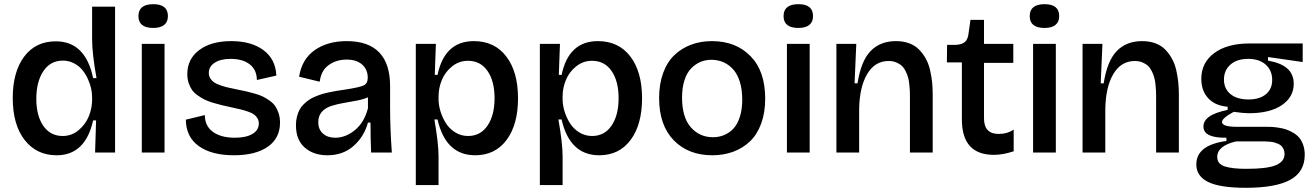

<svg xmlns="http://www.w3.org/2000/svg" viewBox="-20 -730 6292 919"><path d="M251 13.2Q155.3 13.2 98.1 -59.8Q41 -132.8 41 -261.2Q41 -385.7 95.7 -459Q150.4 -532.2 247.1 -532.2Q389.2 -532.2 425.8 -356H441.9Q420.9 -474.6 420.9 -541V-698.2H530.8V0H435.1L439.9 -153.8H425.8Q388.7 13.2 251 13.2ZM279.8 -79.1Q323.7 -79.1 356.9 -107.4Q390.1 -135.7 405.5 -174.3Q420.9 -212.9 420.9 -252V-264.2Q420.9 -285.2 415.8 -308.1Q410.6 -331.1 399.4 -354.7Q388.2 -378.4 372.3 -397.2Q356.4 -416 332.5 -428Q308.6 -439.9 280.8 -439.9Q221.2 -439.9 187.5 -389.4Q153.8 -338.9 153.8 -256.8Q153.8 -175.8 187.5 -127.4Q221.2 -79.1 279.8 -79.1Z M713.9 -596.2Q642.6 -596.2 642.6 -652.8Q642.6 -710 713.9 -710Q783.7 -710 783.7 -652.8Q783.7 -625 765.6 -610.6Q747.6 -596.2 713.9 -596.2ZM658.7 0V-520H767.6V0Z M1099.6 13.2Q992.7 13.2 931.4 -30.8Q870.1 -74.7 869.6 -157.2L960.4 -179.2Q960.4 -127.4 998.8 -99.1Q1037.1 -70.8 1104.5 -70.8Q1157.7 -70.8 1188.2 -88.9Q1218.8 -106.9 1218.8 -139.2Q1218.8 -153.3 1212.2 -164.1Q1205.6 -174.8 1195.8 -182.1Q1186 -189.5 1166.7 -196Q1147.5 -202.6 1131.1 -206.5Q1114.7 -210.4 1085.4 -216.8Q1058.1 -222.7 1040.8 -226.8Q1023.4 -231 999 -238.3Q974.6 -245.6 959.2 -253.4Q943.8 -261.2 926.5 -273.2Q909.2 -285.2 899.4 -299.1Q889.6 -313 883.1 -332.5Q876.5 -352.1 876.5 -375Q876.5 -447.3 933.3 -490.2Q990.2 -533.2 1087.4 -533.2Q1182.6 -533.2 1241 -490Q1299.3 -446.8 1302.7 -368.2L1209.5 -347.2Q1209 -396 1175.3 -422.1Q1141.6 -448.2 1084.5 -448.2Q1036.1 -448.2 1007.8 -429.9Q979.5 -411.6 979.5 -380.9Q979.5 -366.2 986.6 -355Q993.7 -343.8 1003.7 -336.4Q1013.7 -329.1 1033.4 -322.3Q1053.2 -315.4 1069.6 -311.5Q1085.9 -307.6 1114.7 -301.8Q1142.6 -296.4 1158.4 -292.7Q1174.3 -289.1 1199.2 -282Q1224.1 -274.9 1238.8 -267.6Q1253.4 -260.3 1270.8 -248Q1288.1 -235.8 1297.6 -221.7Q1307.1 -207.5 1313.7 -187.5Q1320.3 -167.5 1320.3 -143.1Q1320.3 -68.4 1261.7 -27.6Q1203.1 13.2 1099.6 13.2Z M1547.4 13.2Q1480.5 13.2 1438.5 -23.7Q1396.5 -60.5 1396.5 -130.9Q1396.5 -152.8 1401.4 -171.6Q1406.2 -190.4 1413.6 -204.6Q1420.9 -218.8 1433.6 -231Q1446.3 -243.2 1458.5 -251.7Q1470.7 -260.3 1489 -267.8Q1507.3 -275.4 1521.7 -279.8Q1536.1 -284.2 1557.6 -288.6Q1579.1 -293 1593.3 -295.4Q1607.4 -297.9 1629.4 -300.8Q1699.7 -311.5 1720 -320.8Q1740.2 -330.1 1740.2 -357.9Q1740.2 -397 1713.6 -420.9Q1687 -444.8 1639.2 -444.8Q1590.3 -444.8 1553.7 -418.9Q1517.1 -393.1 1510.3 -338.9L1411.6 -362.8Q1424.8 -446.8 1486.3 -490Q1547.9 -533.2 1639.2 -533.2Q1847.2 -533.2 1847.2 -316.9V-214.8Q1847.2 -115.2 1855.5 0H1756.3Q1753.4 -68.8 1753.4 -143.1H1741.2Q1722.2 -74.7 1671.6 -30.8Q1621.1 13.2 1547.4 13.2ZM1584.5 -70.8Q1634.3 -70.8 1679 -107.4Q1723.6 -144 1741.2 -211.9V-264.2Q1721.2 -254.9 1687 -248.3Q1652.8 -241.7 1623.3 -236.8Q1593.8 -231.9 1565.2 -222.7Q1536.6 -213.4 1520 -194.1Q1503.4 -174.8 1503.4 -145Q1503.4 -110.8 1525.6 -90.8Q1547.9 -70.8 1584.5 -70.8Z M1970.2 155.8V-272.9V-520H2066.4L2061 -372.1L2074.2 -371.1Q2107.9 -533.2 2248 -533.2Q2347.2 -533.2 2403.3 -459.7Q2459.5 -386.2 2459.5 -259.8Q2459.5 -133.8 2404.8 -60.3Q2350.1 13.2 2254.4 13.2Q2113.3 13.2 2074.2 -158.2H2059.1Q2079.1 -43.9 2079.1 19V155.8ZM2220.2 -79.1Q2279.8 -79.1 2313.5 -128.7Q2347.2 -178.2 2347.2 -259.8Q2347.2 -341.8 2313.5 -390.4Q2279.8 -439 2220.2 -439Q2177.2 -439 2144 -412.4Q2110.8 -385.7 2095 -347.4Q2079.1 -309.1 2079.1 -268.1V-254.9Q2079.1 -228 2087.9 -198.5Q2096.7 -168.9 2113.3 -141.8Q2129.9 -114.7 2158 -96.9Q2186 -79.1 2220.2 -79.1Z M2564 155.8V-272.9V-520H2660.2L2654.8 -372.1L2668 -371.1Q2701.7 -533.2 2841.8 -533.2Q2940.9 -533.2 2997.1 -459.7Q3053.2 -386.2 3053.2 -259.8Q3053.2 -133.8 2998.5 -60.3Q2943.8 13.2 2848.1 13.2Q2707 13.2 2668 -158.2H2652.8Q2672.9 -43.9 2672.9 19V155.8ZM2814 -79.1Q2873.5 -79.1 2907.2 -128.7Q2940.9 -178.2 2940.9 -259.8Q2940.9 -341.8 2907.2 -390.4Q2873.5 -439 2814 -439Q2771 -439 2737.8 -412.4Q2704.6 -385.7 2688.7 -347.4Q2672.9 -309.1 2672.9 -268.1V-254.9Q2672.9 -228 2681.6 -198.5Q2690.4 -168.9 2707 -141.8Q2723.6 -114.7 2751.7 -96.9Q2779.8 -79.1 2814 -79.1Z M3389.6 13.2Q3274.9 13.2 3204.8 -58.6Q3134.8 -130.4 3134.8 -261.2Q3134.8 -328.1 3154.1 -380.6Q3173.3 -433.1 3207.8 -466.1Q3242.2 -499 3287.8 -516.1Q3333.5 -533.2 3387.7 -533.2Q3502 -533.2 3572.3 -461.4Q3642.6 -389.6 3642.6 -257.8Q3642.6 -190.9 3623.3 -138.4Q3604 -85.9 3569.6 -53.2Q3535.2 -20.5 3489.5 -3.7Q3443.8 13.2 3389.6 13.2ZM3392.6 -73.2Q3420.9 -73.2 3445.6 -83.3Q3470.2 -93.3 3490 -114Q3509.8 -134.8 3521.2 -170.4Q3532.7 -206.1 3532.7 -252.9Q3532.7 -302.2 3520.8 -339.8Q3508.8 -377.4 3487.8 -399.7Q3466.8 -421.9 3440.9 -432.9Q3415 -443.8 3384.8 -443.8Q3356.9 -443.8 3332.8 -433.6Q3308.6 -423.3 3288.3 -402.8Q3268.1 -382.3 3256.3 -346.4Q3244.6 -310.5 3244.6 -263.2Q3244.6 -168.5 3286.6 -120.8Q3328.6 -73.2 3392.6 -73.2Z M3801.8 -596.2Q3730.5 -596.2 3730.5 -652.8Q3730.5 -710 3801.8 -710Q3871.6 -710 3871.6 -652.8Q3871.6 -625 3853.5 -610.6Q3835.4 -596.2 3801.8 -596.2ZM3746.6 0V-520H3855.5V0Z M3983.4 0V-297.9V-520H4078.6L4070.3 -331.1H4084.5Q4101.1 -438 4147 -485.6Q4192.9 -533.2 4268.6 -533.2Q4304.2 -533.2 4332.5 -522.5Q4360.8 -511.7 4379.6 -492.2Q4398.4 -472.7 4411.6 -448.7Q4424.8 -424.8 4431.6 -395Q4438.5 -365.2 4441.4 -337.4Q4444.3 -309.6 4444.3 -278.8V0H4335.4V-265.1Q4335.4 -281.7 4335 -293.9Q4334.5 -306.2 4332.5 -325.4Q4330.6 -344.7 4326.7 -358.6Q4322.8 -372.6 4315.2 -388.4Q4307.6 -404.3 4297.1 -414.3Q4286.6 -424.3 4270.3 -431.2Q4253.9 -438 4233.4 -438Q4167.5 -438 4130.6 -375.5Q4093.8 -313 4092.3 -207V0Z M4737.3 11.2Q4584 11.2 4584 -158.2V-431.2H4512.2L4513.2 -515.1H4553.2Q4584.5 -516.6 4598.9 -529.5Q4613.3 -542.5 4616.2 -571.8L4625 -634.8H4689.9V-520H4830.1V-429.2H4689.9V-163.1Q4689.9 -88.9 4760.3 -88.9Q4801.8 -88.9 4832 -109.9V-5.9Q4780.3 11.2 4737.3 11.2Z M4980 -596.2Q4908.7 -596.2 4908.7 -652.8Q4908.7 -710 4980 -710Q5049.8 -710 5049.8 -652.8Q5049.8 -625 5031.7 -610.6Q5013.7 -596.2 4980 -596.2ZM4924.8 0V-520H5033.7V0Z M5161.6 0V-297.9V-520H5256.8L5248.5 -331.1H5262.7Q5279.3 -438 5325.2 -485.6Q5371.1 -533.2 5446.8 -533.2Q5482.4 -533.2 5510.7 -522.5Q5539.1 -511.7 5557.9 -492.2Q5576.7 -472.7 5589.8 -448.7Q5603 -424.8 5609.9 -395Q5616.7 -365.2 5619.6 -337.4Q5622.6 -309.6 5622.6 -278.8V0H5513.7V-265.1Q5513.7 -281.7 5513.2 -293.9Q5512.7 -306.2 5510.7 -325.4Q5508.8 -344.7 5504.9 -358.6Q5501 -372.6 5493.4 -388.4Q5485.8 -404.3 5475.3 -414.3Q5464.8 -424.3 5448.5 -431.2Q5432.1 -438 5411.6 -438Q5345.7 -438 5308.8 -375.5Q5272 -313 5270.5 -207V0Z M5943.4 168.9Q5818.8 168.9 5762.5 140.9Q5706.1 112.8 5706.1 57.1Q5706.1 -35.6 5850.1 -55.2V-70.8Q5740.2 -69.3 5740.2 -124Q5740.2 -151.9 5767.8 -171.6Q5795.4 -191.4 5856 -204.1V-219.2Q5795.9 -224.1 5762.9 -260Q5730 -295.9 5730 -353Q5730 -429.7 5791.7 -475.8Q5853.5 -522 5961.4 -522H6215.3V-433.1L6049.3 -457V-439.9Q6112.3 -428.7 6142.3 -401.4Q6172.4 -374 6172.4 -329.1Q6172.4 -265.6 6115.5 -226.8Q6058.6 -188 5957 -188Q5931.6 -188 5885.3 -194.8Q5829.1 -164.6 5829.1 -146Q5829.1 -123 5901.4 -123H6040Q6054.2 -123 6066.2 -122.6Q6078.1 -122.1 6098.1 -119.1Q6118.2 -116.2 6134 -111.1Q6149.9 -106 6167.7 -95.9Q6185.5 -85.9 6197.5 -72.3Q6209.5 -58.6 6217.3 -37.1Q6225.1 -15.6 6225.1 11.2Q6225.1 92.8 6155.3 130.9Q6085.4 168.9 5943.4 168.9ZM5956.1 -253.9Q6009.3 -253.9 6039.3 -279.1Q6069.3 -304.2 6069.3 -347.2Q6069.3 -392.6 6038.6 -420.4Q6007.8 -448.2 5954.1 -448.2Q5900.4 -448.2 5869.4 -420.7Q5838.4 -393.1 5838.4 -349.1Q5838.4 -305.7 5869.4 -279.8Q5900.4 -253.9 5956.1 -253.9ZM5946.3 78.1Q6044.9 78.1 6086.7 60.8Q6128.4 43.5 6128.4 6.8Q6128.4 -5.4 6124 -15.4Q6119.6 -25.4 6113.5 -31.5Q6107.4 -37.6 6096.9 -42Q6086.4 -46.4 6078.1 -48.6Q6069.8 -50.8 6057.1 -51.8Q6044.4 -52.7 6037.8 -53Q6031.2 -53.2 6020 -53.2H5896Q5806.2 -31.7 5806.2 21Q5806.2 54.2 5841.3 66.2Q5876.5 78.1 5946.3 78.1Z"/></svg>

Font: Bricolage Grotesque Medium
Style: Regular
Weight: 500
Designer: Mathieu Triay
Foundry: Atelier Triay
Version: Version 1.000;gftools[0.9.30]